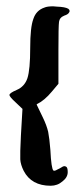

<svg xmlns="http://www.w3.org/2000/svg" viewBox="-20 -640 248 605"><path d="M120.1 -616.2Q128.9 -620.1 147.5 -620.1Q152.3 -620.1 159.2 -619.1Q185.5 -618.2 195.3 -612.3Q199.2 -609.4 199.2 -605.5Q199.2 -604.5 199.2 -604.5Q199.2 -602.5 198.2 -601.6Q195.3 -594.7 182.6 -590.8Q181.6 -589.8 180.7 -589.8Q168 -585 166 -571.3Q164.1 -557.6 164.1 -483.4Q164.1 -475.6 164.1 -472.7Q164.1 -440.4 164.1 -376Q159.2 -370.1 143.6 -351.6Q120.1 -323.2 95.7 -311.5Q94.7 -311.5 100.6 -299.8Q106.4 -288.1 115.2 -269.5Q127 -245.1 131.8 -224.6Q135.7 -205.1 138.7 -168Q141.6 -108.4 148.4 -102.5Q152.3 -100.6 160.2 -105.5Q168.9 -109.4 174.8 -113.3Q181.6 -118.2 187.5 -115.2Q193.4 -113.3 193.4 -97.7Q193.4 -81.1 176.8 -68.4Q161.1 -54.7 139.6 -54.7Q79.1 -54.7 54.7 -101.6Q44.9 -121.1 43.9 -137.7Q43 -155.3 45.9 -212.9Q47.9 -241.2 50.8 -296.9Q45.9 -301.8 30.3 -316.4Q9.8 -335 9.8 -340.8Q9.8 -346.7 32.2 -356.4Q57.6 -367.2 66.4 -393.6Q75.2 -420.9 75.2 -489.3Q75.2 -553.7 85 -580.1Q93.8 -607.4 120.1 -616.2Z"/></svg>

Font: CillaFHscript
Style: Medium
Weight: 400
Designer: Cecilia Bingert
Version: Version 001.000